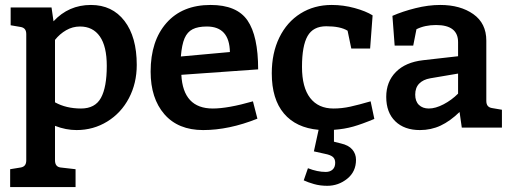

<svg xmlns="http://www.w3.org/2000/svg" viewBox="-20 -515 2069 775"><path d="M532 -253Q532 -179 500.5 -119Q469 -59 413 -24.5Q357 10 289 10Q246 10 202 -7V132Q202 158 224 161L285 168V240H21V168L64 161Q75 159 80.5 152Q86 145 86 132V-377Q86 -390 80.5 -397Q75 -404 64 -406L23 -413V-485H188L196 -429Q257 -495 347 -495Q433 -495 482.5 -430.5Q532 -366 532 -253ZM411 -249Q411 -328 383 -368Q355 -408 303 -408Q273 -408 247 -393Q221 -378 202 -354V-102Q247 -77 307 -77Q364 -77 387.5 -120Q411 -163 411 -249Z M1001 -106 1019 -36Q904 10 800 10Q699 10 643.5 -54Q588 -118 588 -226Q588 -350 652 -422.5Q716 -495 830 -495Q936 -495 979 -432.5Q1022 -370 1022 -235L712 -213Q719 -77 839 -77Q900 -77 1001 -106ZM710 -287 908 -305Q906 -408 815 -408Q779 -408 757.5 -397Q736 -386 725 -360.5Q714 -335 710 -287Z M1417 130Q1417 178 1381.5 206.5Q1346 235 1301 235Q1272 235 1247.5 228Q1223 221 1206 213L1223 164Q1261 179 1295 179Q1312 179 1322.5 169.5Q1333 160 1333 142Q1333 126 1323 118Q1313 110 1292 106L1247 96L1266 9Q1175 1 1126 -57Q1077 -115 1077 -219Q1077 -301 1107.5 -363.5Q1138 -426 1193 -460.5Q1248 -495 1319 -495Q1366 -495 1411.5 -482.5Q1457 -470 1484 -453L1474 -319H1398L1383 -391Q1354 -409 1297 -409Q1244 -409 1221.5 -369.5Q1199 -330 1199 -245Q1199 -162 1232 -119.5Q1265 -77 1326 -77Q1360 -77 1394 -84.5Q1428 -92 1476 -106L1491 -35Q1441 -14 1405.5 -4Q1370 6 1328 9V57L1356 64Q1387 71 1402 88.5Q1417 106 1417 130Z M2006 -72V0H1844L1835 -63Q1797 -26 1758.5 -8Q1720 10 1675 10Q1612 10 1575.5 -25.5Q1539 -61 1539 -124Q1539 -185 1578 -224.5Q1617 -264 1688 -272L1829 -288V-345Q1829 -414 1740 -414Q1695 -414 1661 -397L1648 -331H1573L1564 -451Q1605 -469 1657 -482Q1709 -495 1757 -495Q1838 -495 1890.5 -458Q1943 -421 1943 -351V-108Q1943 -95 1948.5 -88Q1954 -81 1965 -79ZM1829 -137V-218L1717 -199Q1688 -194 1672 -177.5Q1656 -161 1656 -133Q1656 -106 1671 -91.5Q1686 -77 1711 -77Q1738 -77 1770.5 -94Q1803 -111 1829 -137Z"/></svg>

Font: Enriqueta SemiBold
Style: Regular
Weight: 600
Designer: Viviana Monsalve, Gustavo Ibarra
Foundry: 72Puntos
Version: Version 2.000